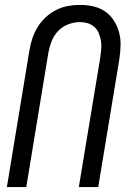

<svg xmlns="http://www.w3.org/2000/svg" viewBox="-20 -762 540 782"><path d="M8 0 100 -558Q104 -582 112 -606Q120 -630 133.5 -652Q147 -674 166.5 -692Q186 -710 209 -721.5Q232 -733 256.5 -737.5Q281 -742 305 -742Q334 -742 360.5 -736Q387 -730 408.5 -715Q430 -700 444 -678Q458 -656 465 -630Q472 -604 471 -576Q470 -548 466 -520L380 0H301L389 -531Q391 -548 392.5 -564.5Q394 -581 391 -597Q388 -613 382 -627.5Q376 -642 364 -652.5Q352 -663 337 -667.5Q322 -672 305 -672Q282 -672 258 -663Q234 -654 216.5 -635.5Q199 -617 190 -593.5Q181 -570 177 -547L87 0Z"/></svg>

Font: Iosevka
Style: Italic
Weight: 400
Italic angle: -9°
Monospace: yes
Designer: Belleve Invis
Foundry: Belleve Invis
Version: Version 32.5.0; ttfautohint (v1.8.4)